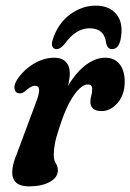

<svg xmlns="http://www.w3.org/2000/svg" viewBox="-20 -653 463 682"><path d="M48.5 -321.5Q34.5 -322.5 31.8 -337Q29 -351.5 40.5 -369.5Q63 -404 99 -426Q135 -448 173.5 -448Q199.5 -448 213.8 -433.2Q228 -418.5 228 -393Q228 -375.5 221.5 -348Q252.5 -399 286.5 -423.5Q320.5 -448 354 -448Q386.5 -448 404.8 -425.2Q423 -402.5 423 -363Q423 -316.5 397.8 -287.5Q372.5 -258.5 341.5 -258.5Q319 -258.5 310 -267.8Q301 -277 301 -290.5Q301 -302.5 304.2 -313Q307.5 -323.5 307.5 -337.5Q307.5 -353 291.5 -353Q270 -353 242.8 -315Q215.5 -277 191 -200.5Q178.5 -163 174.8 -141.8Q171 -120.5 171 -103.5Q171 -83 178.2 -72.8Q185.5 -62.5 185.5 -48.5Q185.5 -22.5 157 -6.8Q128.5 9 83 9Q-7.5 9 39.5 -106L106.5 -285.5Q120 -320 119 -334.2Q118 -348.5 104 -348.5Q97 -348.5 88.8 -343.8Q80.5 -339 66.5 -327Q56.5 -320 48.5 -321.5ZM298.5 -552.5Q249.5 -552.5 210.5 -498Q195 -478.5 180.5 -478.5Q170 -478.5 166 -488.2Q162 -498 168 -514.5Q186.5 -570.5 229 -601.8Q271.5 -633 320 -633Q369 -633 394.2 -601.5Q419.5 -570 408.5 -513.5Q401.5 -478.5 377.5 -478.5Q362.5 -478.5 357.5 -498Q351.5 -552.5 298.5 -552.5Z"/></svg>

Font: Fraunces 144pt S100 SemiBold
Style: Italic
Weight: 600
Italic angle: -16°
Version: Version 1.000; ttfautohint (v1.8.3)